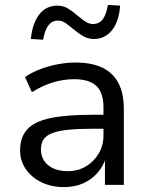

<svg xmlns="http://www.w3.org/2000/svg" viewBox="-20 -754 605 783"><path d="M241 9Q190 9 149.5 -10.5Q109 -30 85.5 -64Q62 -98 62 -140Q62 -195 91.5 -227Q121 -259 186 -272.5Q251 -286 358 -286H416V-229H361Q301 -229 260 -225Q219 -221 194 -211.5Q169 -202 158 -186Q147 -170 147 -145Q147 -104 177 -80Q207 -56 256 -56Q298 -56 330.5 -75.5Q363 -95 382.5 -128Q402 -161 402 -202V-316Q402 -376 373 -403.5Q344 -431 283 -431Q240 -431 197.5 -418.5Q155 -406 110 -378L82 -440Q110 -459 144.5 -472Q179 -485 216 -492Q253 -499 288 -499Q352 -499 395.5 -479Q439 -459 462 -417Q485 -375 485 -309V0H408V-111H412Q401 -76 377.5 -49Q354 -22 319.5 -6.5Q285 9 241 9ZM156 -592 106 -595Q112 -659 140 -695Q168 -731 214 -731Q238 -731 257 -719.5Q276 -708 298 -689Q318 -672 331.5 -664Q345 -656 359 -656Q385 -656 399.5 -676Q414 -696 420 -734L470 -731Q465 -666 436.5 -630.5Q408 -595 363 -595Q340 -595 320.5 -606Q301 -617 277 -637Q258 -653 245 -661.5Q232 -670 217 -670Q192 -670 177 -650Q162 -630 156 -592Z"/></svg>

Font: Nunito Sans 10pt
Style: Regular
Weight: 400
Designer: Vernon Adams
Foundry: Vernon Adams
Version: Version 3.101;gftools[0.9.27]